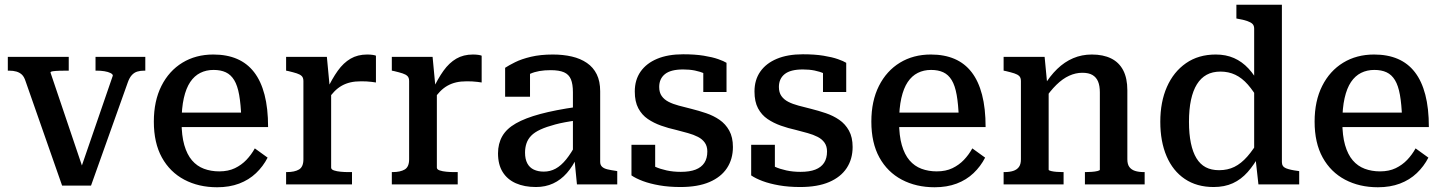

<svg xmlns="http://www.w3.org/2000/svg" viewBox="-20 -778 6087 810"><path d="M456 -459Q456 -465 446 -470Q436 -475 420.5 -477.5Q405 -480 388 -480H383V-538H593V-480H589Q572 -480 559 -476Q546 -472 536 -461Q526 -450 519 -430L364 5H242L88 -435Q82 -454 72.5 -463Q63 -472 49.5 -476Q36 -480 17 -480H13V-538H270V-480H266Q247 -480 230.5 -479.5Q214 -479 203.5 -477.5Q193 -476 193 -472L338 -43L319 -61Z M746 -264Q746 -206 757.5 -166Q769 -126 790 -101.5Q811 -77 840.5 -66Q870 -55 905 -55Q943 -55 971 -68.5Q999 -82 1019.5 -103.5Q1040 -125 1055 -152L1109 -113Q1090 -76 1060 -47.5Q1030 -19 989 -3.5Q948 12 896 12Q818 12 757.5 -20Q697 -52 663 -113.5Q629 -175 629 -265Q629 -352 661 -415.5Q693 -479 749.5 -513.5Q806 -548 880 -548Q937 -548 980 -529.5Q1023 -511 1052 -473.5Q1081 -436 1096 -378.5Q1111 -321 1111 -242H718V-303H1021L998 -280Q996 -338 989 -377.5Q982 -417 968 -440Q954 -463 932.5 -473Q911 -483 881 -483Q850 -483 825 -470.5Q800 -458 782.5 -432Q765 -406 755.5 -364Q746 -322 746 -264Z M1566 -543V-430Q1559 -431 1548.5 -432.5Q1538 -434 1526 -434.5Q1514 -435 1503 -435Q1478 -435 1458.5 -430.5Q1439 -426 1422 -416.5Q1405 -407 1390 -391.5Q1375 -376 1359 -353L1358 -397Q1381 -446 1405 -479.5Q1429 -513 1459 -530.5Q1489 -548 1529 -548Q1542 -548 1552 -546.5Q1562 -545 1566 -543ZM1187 0V-52H1190Q1223 -52 1241.5 -63Q1260 -74 1260 -106V-436Q1260 -450 1253 -457Q1246 -464 1232 -468.5Q1218 -473 1197 -478L1187 -480V-538H1359L1372 -400L1377 -402V-71Q1377 -63 1389 -59Q1401 -55 1417.5 -53.5Q1434 -52 1448 -52H1465V0Z M2012 -543V-430Q2005 -431 1994.5 -432.5Q1984 -434 1972 -434.5Q1960 -435 1949 -435Q1924 -435 1904.5 -430.5Q1885 -426 1868 -416.5Q1851 -407 1836 -391.5Q1821 -376 1805 -353L1804 -397Q1827 -446 1851 -479.5Q1875 -513 1905 -530.5Q1935 -548 1975 -548Q1988 -548 1998 -546.5Q2008 -545 2012 -543ZM1633 0V-52H1636Q1669 -52 1687.5 -63Q1706 -74 1706 -106V-436Q1706 -450 1699 -457Q1692 -464 1678 -468.5Q1664 -473 1643 -478L1633 -480V-538H1805L1818 -400L1823 -402V-71Q1823 -63 1835 -59Q1847 -55 1863.5 -53.5Q1880 -52 1894 -52H1911V0Z M2413 -327V-270Q2360 -263 2322.5 -253Q2285 -243 2260 -231.5Q2235 -220 2221 -205.5Q2207 -191 2201 -173Q2195 -155 2195 -134Q2195 -107 2204.5 -89Q2214 -71 2232 -62.5Q2250 -54 2274 -54Q2301 -54 2324 -66.5Q2347 -79 2368.5 -105.5Q2390 -132 2411 -172L2416 -118Q2397 -77 2371.5 -48Q2346 -19 2313.5 -4Q2281 11 2241 11Q2192 11 2156 -5Q2120 -21 2100.5 -52.5Q2081 -84 2081 -131Q2081 -172 2099 -203.5Q2117 -235 2156.5 -257.5Q2196 -280 2259 -297Q2322 -314 2413 -327ZM2414 0 2403 -112 2397 -117V-389Q2397 -423 2388.5 -443.5Q2380 -464 2359.5 -473Q2339 -482 2303 -482Q2251 -482 2217.5 -467Q2184 -452 2169 -434Q2166 -441 2168 -449.5Q2170 -458 2176.5 -465.5Q2183 -473 2193 -478Q2203 -483 2216 -485V-370H2111V-492Q2126 -502 2153 -515.5Q2180 -529 2220 -538.5Q2260 -548 2312 -548Q2356 -548 2392.5 -539.5Q2429 -531 2456 -512.5Q2483 -494 2497.5 -464.5Q2512 -435 2512 -393V-95Q2512 -82 2520 -74.5Q2528 -67 2543 -63.5Q2558 -60 2579 -57L2584 -56V0Z M2964 -139Q2964 -161 2953.5 -176Q2943 -191 2924.5 -200.5Q2906 -210 2882.5 -216.5Q2859 -223 2832 -230Q2800 -237 2769 -248Q2738 -259 2713 -276Q2688 -293 2673 -321Q2658 -349 2658 -392Q2658 -441 2682.5 -476Q2707 -511 2752.5 -530Q2798 -549 2862 -549Q2912 -549 2949 -543Q2986 -537 3010 -528.5Q3034 -520 3045 -513V-390H2947V-491Q2958 -491 2965.5 -488Q2973 -485 2977 -479Q2981 -473 2982 -464.5Q2983 -456 2982 -446Q2971 -459 2952.5 -467.5Q2934 -476 2911.5 -480.5Q2889 -485 2862 -485Q2810 -485 2785.5 -465.5Q2761 -446 2761 -411Q2761 -388 2771.5 -373Q2782 -358 2800.5 -348.5Q2819 -339 2843.5 -332.5Q2868 -326 2896 -319Q2928 -311 2959 -300.5Q2990 -290 3015.5 -272.5Q3041 -255 3056.5 -227Q3072 -199 3072 -158Q3072 -107 3047 -69Q3022 -31 2973 -10Q2924 11 2851 11Q2802 11 2762 4Q2722 -3 2692.5 -14Q2663 -25 2644 -38V-167H2744V-34Q2728 -41 2719 -49.5Q2710 -58 2706.5 -66.5Q2703 -75 2704 -83Q2705 -91 2709 -97Q2723 -84 2744 -74.5Q2765 -65 2792.5 -59Q2820 -53 2852 -53Q2890 -53 2914.5 -62.5Q2939 -72 2951.5 -91Q2964 -110 2964 -139Z M3469 -139Q3469 -161 3458.5 -176Q3448 -191 3429.5 -200.5Q3411 -210 3387.5 -216.5Q3364 -223 3337 -230Q3305 -237 3274 -248Q3243 -259 3218 -276Q3193 -293 3178 -321Q3163 -349 3163 -392Q3163 -441 3187.5 -476Q3212 -511 3257.5 -530Q3303 -549 3367 -549Q3417 -549 3454 -543Q3491 -537 3515 -528.5Q3539 -520 3550 -513V-390H3452V-491Q3463 -491 3470.5 -488Q3478 -485 3482 -479Q3486 -473 3487 -464.5Q3488 -456 3487 -446Q3476 -459 3457.5 -467.5Q3439 -476 3416.5 -480.5Q3394 -485 3367 -485Q3315 -485 3290.5 -465.5Q3266 -446 3266 -411Q3266 -388 3276.5 -373Q3287 -358 3305.5 -348.5Q3324 -339 3348.5 -332.5Q3373 -326 3401 -319Q3433 -311 3464 -300.5Q3495 -290 3520.5 -272.5Q3546 -255 3561.5 -227Q3577 -199 3577 -158Q3577 -107 3552 -69Q3527 -31 3478 -10Q3429 11 3356 11Q3307 11 3267 4Q3227 -3 3197.5 -14Q3168 -25 3149 -38V-167H3249V-34Q3233 -41 3224 -49.5Q3215 -58 3211.5 -66.5Q3208 -75 3209 -83Q3210 -91 3214 -97Q3228 -84 3249 -74.5Q3270 -65 3297.5 -59Q3325 -53 3357 -53Q3395 -53 3419.5 -62.5Q3444 -72 3456.5 -91Q3469 -110 3469 -139Z M3773 -264Q3773 -206 3784.5 -166Q3796 -126 3817 -101.5Q3838 -77 3867.5 -66Q3897 -55 3932 -55Q3970 -55 3998 -68.5Q4026 -82 4046.5 -103.5Q4067 -125 4082 -152L4136 -113Q4117 -76 4087 -47.5Q4057 -19 4016 -3.5Q3975 12 3923 12Q3845 12 3784.5 -20Q3724 -52 3690 -113.5Q3656 -175 3656 -265Q3656 -352 3688 -415.5Q3720 -479 3776.5 -513.5Q3833 -548 3907 -548Q3964 -548 4007 -529.5Q4050 -511 4079 -473.5Q4108 -436 4123 -378.5Q4138 -321 4138 -242H3745V-303H4048L4025 -280Q4023 -338 4016 -377.5Q4009 -417 3995 -440Q3981 -463 3959.5 -473Q3938 -483 3908 -483Q3877 -483 3852 -470.5Q3827 -458 3809.5 -432Q3792 -406 3782.5 -364Q3773 -322 3773 -264Z M4214 0V-52H4217Q4239 -52 4254.5 -57Q4270 -62 4278.5 -73.5Q4287 -85 4287 -106V-436Q4287 -450 4280 -457Q4273 -464 4259 -468.5Q4245 -473 4224 -478L4214 -480V-538H4387L4398 -423L4404 -416V-62Q4404 -59 4414 -56.5Q4424 -54 4437.5 -53Q4451 -52 4463 -52H4467V0ZM4809 0H4557V-52H4560Q4571 -52 4585.5 -53Q4600 -54 4610 -56.5Q4620 -59 4620 -62V-388Q4620 -416 4612.5 -434Q4605 -452 4589 -461.5Q4573 -471 4546 -471Q4518 -471 4490.5 -458.5Q4463 -446 4436.5 -420Q4410 -394 4384 -355V-415Q4409 -457 4440 -487Q4471 -517 4507.5 -532.5Q4544 -548 4586 -548Q4634 -548 4667.5 -531.5Q4701 -515 4718.5 -481.5Q4736 -448 4736 -397V-106Q4736 -85 4744.5 -73.5Q4753 -62 4768.5 -57Q4784 -52 4806 -52H4809Z M5388 -94Q5388 -75 5405.5 -68Q5423 -61 5455 -57L5461 -56V0H5289L5276 -117H5271V-657Q5271 -670 5264 -677Q5257 -684 5242.5 -689Q5228 -694 5206 -698L5196 -700V-758H5388ZM5109 -548Q5152 -548 5186 -533Q5220 -518 5247 -489Q5274 -460 5296 -417L5293 -351Q5269 -393 5244.5 -421Q5220 -449 5191.5 -462.5Q5163 -476 5129 -476Q5095 -476 5070.5 -462.5Q5046 -449 5029.5 -422.5Q5013 -396 5004.5 -356.5Q4996 -317 4996 -264Q4996 -213 5004 -174.5Q5012 -136 5027.5 -110.5Q5043 -85 5066.5 -72.5Q5090 -60 5123 -60Q5159 -60 5187.5 -74Q5216 -88 5242 -117.5Q5268 -147 5294 -192L5295 -127Q5271 -83 5243.5 -52Q5216 -21 5181 -5Q5146 11 5100 11Q5029 11 4978.5 -23Q4928 -57 4901.5 -119Q4875 -181 4875 -264Q4875 -348 4903 -411.5Q4931 -475 4983.5 -511.5Q5036 -548 5109 -548Z M5643 -264Q5643 -206 5654.5 -166Q5666 -126 5687 -101.5Q5708 -77 5737.5 -66Q5767 -55 5802 -55Q5840 -55 5868 -68.5Q5896 -82 5916.5 -103.5Q5937 -125 5952 -152L6006 -113Q5987 -76 5957 -47.5Q5927 -19 5886 -3.5Q5845 12 5793 12Q5715 12 5654.5 -20Q5594 -52 5560 -113.5Q5526 -175 5526 -265Q5526 -352 5558 -415.5Q5590 -479 5646.5 -513.5Q5703 -548 5777 -548Q5834 -548 5877 -529.5Q5920 -511 5949 -473.5Q5978 -436 5993 -378.5Q6008 -321 6008 -242H5615V-303H5918L5895 -280Q5893 -338 5886 -377.5Q5879 -417 5865 -440Q5851 -463 5829.5 -473Q5808 -483 5778 -483Q5747 -483 5722 -470.5Q5697 -458 5679.5 -432Q5662 -406 5652.5 -364Q5643 -322 5643 -264Z"/></svg>

Font: Roboto Serif SemiCondensed Medium
Style: Regular
Weight: 500
Width: 4
Designer: Greg Gazdowicz
Foundry: Commercial Type
Version: Version 1.007